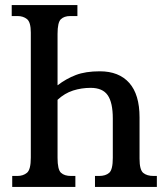

<svg xmlns="http://www.w3.org/2000/svg" viewBox="-20 -734 653 754"><path d="M28 0V-43H48Q71 -43 86 -55.5Q101 -68 101 -115V-606Q101 -647 86 -659Q71 -671 49 -671H26V-714H284V-671H256Q232 -671 219 -658.5Q206 -646 206 -601V-399Q240 -425 278 -439.5Q316 -454 372 -454Q447 -454 487.5 -408.5Q528 -363 528 -273V-111Q528 -67 542.5 -55Q557 -43 583 -43H596V0H353V-43H369Q395 -43 409 -55.5Q423 -68 423 -114V-269Q423 -331 403 -360Q383 -389 336 -389Q300 -389 267 -378.5Q234 -368 206 -342V-114Q206 -68 219.5 -55.5Q233 -43 259 -43H276V0Z"/></svg>

Font: Noto Serif ExtraCondensed Medium
Style: Regular
Weight: 500
Width: 2
Designer: Monotype Design Team
Foundry: Monotype Imaging Inc.
Version: Version 2.015